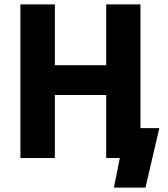

<svg xmlns="http://www.w3.org/2000/svg" viewBox="-20 -720 764 875"><path d="M73 0H230V-287H464V0H526L499 135H643L706 -136H620V-700H464V-423H230V-700H73Z"/></svg>

Font: Fixel Text Bold
Style: Bold
Weight: 700
Width: 4
Designer: AlfaBravo + MacPaw
Foundry: Kyrylo Tkachov, Marchela Mozhyna, Serhii Makarenko, Maria Weinstein, Zakhar Kryvoshyya
Version: Version 1.211